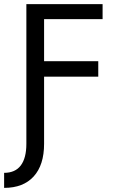

<svg xmlns="http://www.w3.org/2000/svg" viewBox="-30 -714 550 932"><path d="M468 -694V-621H184V-417H447V-342H184V-16Q184 87 133.5 142.5Q83 198 -10 198V125Q44 125 71 89Q98 53 98 -16V-694Z"/></svg>

Font: D2Coding ligature
Style: Regular
Weight: 400
Monospace: yes
Designer: Yong-Rak Park; Jeong-Hwan Yoon; Sang-Min Lee;
Foundry: NHN Corporation
Version: Version 1.3.2; Build 20180524